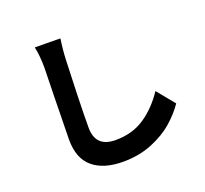

<svg xmlns="http://www.w3.org/2000/svg" viewBox="-143 -968 1287 1206"><g transform="rotate(-20 500.0 -364.5)"><path d="M362.8 -656.6Q358.8 -564.8 354.8 -427.7Q350.8 -290.6 350.8 -208Q350.8 -76.2 484.4 -76.2Q597.6 -76.2 679.9 -131.6Q762.2 -187 824 -280.2L920 -162.6Q882.8 -107.2 823.1 -54.9Q763.4 -2.6 676.5 32.7Q589.6 68 483 68Q353.4 68 281.5 7.6Q209.6 -52.8 209.6 -178Q209.6 -223.4 214.8 -468.2Q219 -622.4 219 -656.6Q219 -736.4 205.6 -797L376.4 -795.2Q365.6 -725.6 362.8 -656.6Z"/></g></svg>

Font: 寒蝉端黑体 Light
Style: Regular
Weight: 300
Designer: ChillDuanSans {Warren2060}; 
Source Han Sans {Ryoko NISHIZUKA 西塚涼子 (kana, bopomofo & ideographs); Paul D. Hunt (Latin, G
Foundry: ChillType&Adobe
Version: Version 1.300;Glyphs 3.3 (3306)